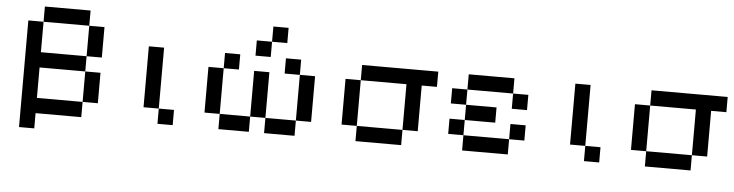

<svg xmlns="http://www.w3.org/2000/svg" viewBox="-44 -806 4168 1090"><g transform="rotate(5 2040.0 -261.0)"><path d="M434 -260.4H173.6V-86.8H434V0H173.6V86.8H86.8V-520.8H173.6V-347.2H434ZM434 -260.4H520.8V-86.8H434ZM434 -520.8H520.8V-347.2H434ZM434 -520.8H173.6V-607.6H434Z M868.1 -86.8H954.9V0H868.1ZM868.1 -86.8H781.2V-434H868.1Z M1649.3 -347.2H1736.1V-86.8H1649.3ZM1649.3 -347.2H1562.5V-434H1649.3ZM1649.3 -86.8V0H1475.7V-86.8ZM1215.3 -347.2V-86.8H1128.5V-347.2ZM1215.3 -347.2V-434H1302.1V-347.2ZM1215.3 -86.8H1388.9V0H1215.3ZM1475.7 -86.8H1388.9V-347.2H1475.7ZM1475.7 -520.8V-607.6H1562.5V-520.8ZM1475.7 -520.8V-434H1388.9V-520.8Z M1996.5 -347.2V-434H2430.6V-347.2H2343.8V-86.8H2256.9V-347.2ZM2256.9 -86.8V0H1996.5V-86.8ZM1996.5 -86.8H1909.7V-347.2H1996.5Z M2864.6 -347.2H2604.2V-434H2864.6ZM2864.6 -347.2H2951.4V-260.4H2864.6ZM2604.2 -347.2V-260.4H2517.4V-347.2ZM2604.2 -260.4H2777.8V-173.6H2604.2ZM2604.2 -173.6V-86.8H2517.4V-173.6ZM2604.2 -86.8H2864.6V0H2604.2ZM2864.6 -86.8V-173.6H2951.4V-86.8Z M3298.6 -86.8H3385.4V0H3298.6ZM3298.6 -86.8H3211.8V-434H3298.6Z M3645.8 -347.2V-434H4079.9V-347.2H3993.1V-86.8H3906.2V-347.2ZM3906.2 -86.8V0H3645.8V-86.8ZM3645.8 -86.8H3559V-347.2H3645.8Z"/></g></svg>

Font: 8-bit Operator+ 8
Style: Regular
Weight: 400
Designer: GrandChaos9000
Version: Version 1.3.0 - August 1, 2014